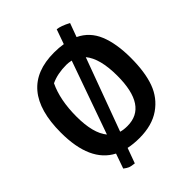

<svg xmlns="http://www.w3.org/2000/svg" viewBox="-251 -925 1149 1149"><g transform="rotate(-45 323.5 -350.0)"><path d="M330 -712Q372 -712 407 -706L440 -799Q471 -796 523 -769L491 -682Q567 -646 600 -565.5Q633 -485 633 -364.5Q633 -244 604 -164Q575 -84 506 -36Q437 12 330 12Q280 12 238 3L203 99Q175 96 162.5 91Q150 86 132 72L165 -22Q20 -97 20 -344Q20 -712 330 -712ZM330 -90Q500 -90 500 -346Q500 -492 445 -558L275 -97Q297 -90 330 -90ZM200 -582Q154 -486 154 -345.5Q154 -205 207 -141L371 -603Q349 -608 330 -608Q255 -608 200 -582Z"/></g></svg>

Font: Inika
Style: Bold
Weight: 700
Version: Version 1.001